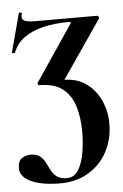

<svg xmlns="http://www.w3.org/2000/svg" viewBox="-57 -464 502 782"><g transform="rotate(-5 194.5 -72.5)"><path d="M157 281Q111 281 74.5 272.5Q38 264 16.5 247Q-5 230 -5 205Q-5 176 11 165Q27 154 46 154Q72 154 85.5 165Q99 176 107 192Q115 208 123 224Q131 240 145.5 251Q160 262 187 262Q217 262 234 234Q251 206 258 164Q265 122 265 80Q265 22 251 -24.5Q237 -71 202.5 -98Q168 -125 106 -125Q103 -125 101.5 -128.5Q100 -132 102 -136L256 -364Q260 -371 251 -371Q191 -371 144 -359.5Q97 -348 65.5 -325Q34 -302 20 -265Q19 -263 13 -264Q7 -265 8 -268L50 -425Q51 -427 57 -426Q63 -425 62 -422Q55 -401 67.5 -393.5Q80 -386 111 -386Q155 -386 217 -386Q279 -386 365 -386Q370 -386 372.5 -382Q375 -378 373 -374L199 -120L189 -137Q251 -142 293 -115Q335 -88 356.5 -42Q378 4 378 55Q378 119 350.5 170.5Q323 222 273 251.5Q223 281 157 281Z"/></g></svg>

Font: Cormorant Garamond Light
Style: Regular
Weight: 300
Designer: Christian Thalmann (Catharsis Fonts)
Foundry: Catharsis Fonts
Version: Version 4.001